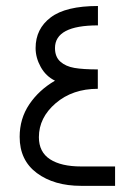

<svg xmlns="http://www.w3.org/2000/svg" viewBox="-20 -604 438 624"><path d="M298.3 -584.5V-521.5Q158.7 -521.5 158.7 -447.8Q158.7 -419.4 176 -403.8Q193.4 -388.2 221.7 -383.3Q250 -378.4 297.9 -378.4V-315.4Q215.8 -315.4 161.1 -268.6Q106.4 -221.7 106.4 -158.2Q106.4 -109.9 142.6 -86.4Q178.7 -63 243.7 -63H354V0H243.7Q155.8 0 99.9 -41.5Q43.9 -83 43.9 -159.2Q43.9 -218.3 75 -264.6Q106 -311 158.7 -341.8Q128.9 -356.4 112.3 -386.5Q95.7 -416.5 95.7 -447.8Q95.7 -510.3 144.8 -547.4Q193.8 -584.5 298.3 -584.5Z"/></svg>

Font: Estedad
Style: regular
Weight: 400
Version: Version 0.7(Beta10)